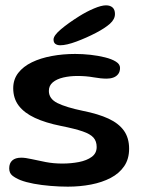

<svg xmlns="http://www.w3.org/2000/svg" viewBox="-20 -682 528 719"><path d="M234 17Q203 17 169.5 14.2Q136 11.5 106.5 6Q77 0.5 56.5 -7.5Q38 -15 26.2 -24.5Q14.5 -34 14.5 -51.5Q14.5 -71 26 -81.2Q37.5 -91.5 59.5 -91.5Q75 -91.5 98.2 -86.2Q121.5 -81 151 -75.2Q180.5 -69.5 213.5 -69.5Q246 -69.5 275.5 -75.2Q305 -81 323.5 -94.5Q342 -108 342 -131.5Q342 -153 330.2 -166.5Q318.5 -180 289.5 -190Q260.5 -200 208 -210.5Q150.5 -222 110.8 -240.5Q71 -259 50.2 -286.2Q29.5 -313.5 29.5 -351.5Q29.5 -384.5 48.2 -408.8Q67 -433 99.5 -448.8Q132 -464.5 173.8 -472.2Q215.5 -480 261.5 -480Q289.5 -480 318.8 -476.8Q348 -473.5 373.2 -467.2Q398.5 -461 414 -451.2Q429.5 -441.5 429.5 -428Q429.5 -413.5 422.5 -404.5Q415.5 -395.5 404.2 -391.5Q393 -387.5 379.5 -387.5Q358 -387.5 330.2 -392.5Q302.5 -397.5 270 -397.5Q241.5 -397.5 217 -391.8Q192.5 -386 177.8 -373.8Q163 -361.5 163 -341.5Q163 -312 195.2 -296Q227.5 -280 290 -267Q348 -255.5 386.2 -237.8Q424.5 -220 444 -192.8Q463.5 -165.5 463.5 -125Q463.5 -86.5 445 -59.5Q426.5 -32.5 394.5 -15.8Q362.5 1 321 9Q279.5 17 234 17ZM205.5 -512.5Q194.5 -512.5 187.5 -517.5Q180.5 -522.5 180.5 -534Q180.5 -549 208 -572.2Q235.5 -595.5 277 -621.5Q304 -638.5 331.8 -650.2Q359.5 -662 377 -662Q392.5 -662 401.5 -654Q410.5 -646 410.5 -629.5Q410.5 -610 391.8 -593.2Q373 -576.5 339.5 -559Q304 -540.5 266.5 -526.5Q229 -512.5 205.5 -512.5Z"/></svg>

Font: Gluten
Style: Regular
Weight: 400
Designer: Tyler Finck
Foundry: Etcetera Type Company
Version: Version 1.300